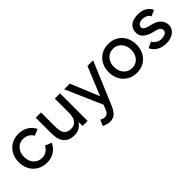

<svg xmlns="http://www.w3.org/2000/svg" viewBox="108 -1381 2461 2461"><g transform="rotate(-45 1338.5 -150.0)"><path d="M38 -250Q38 -326 70.5 -385.5Q103 -445 160.5 -478.5Q218 -512 292 -512Q365 -512 423.5 -477.5Q482 -443 511 -381L424 -345Q405 -381 369.5 -402Q334 -423 289 -423Q221 -423 177.5 -374.5Q134 -326 134 -250Q134 -174 178 -125.5Q222 -77 291 -77Q336 -77 372 -100Q408 -123 427 -164L515 -128Q485 -62 426.5 -25Q368 12 294 12Q220 12 161.5 -21.5Q103 -55 70.5 -114.5Q38 -174 38 -250Z M943 -73Q918 -31 878.5 -9.5Q839 12 788 12Q696 12 645.5 -44.5Q595 -101 596 -219V-500H691V-244Q691 -150 723 -113.5Q755 -77 814 -77Q875 -77 908.5 -119.5Q942 -162 942 -240V-500H1037V0H948Z M1128 183 1163 104Q1208 124 1227 124Q1277 124 1298 72L1329 -2L1111 -500H1213L1374 -111L1534 -500H1636L1400 62Q1378 114 1357.5 145.5Q1337 177 1306.5 194.5Q1276 212 1230 212Q1189 212 1128 183Z M1669 -250Q1669 -326 1701 -385.5Q1733 -445 1790.5 -478.5Q1848 -512 1921 -512Q1994 -512 2051.5 -478.5Q2109 -445 2141 -385.5Q2173 -326 2173 -250Q2173 -174 2141 -114.5Q2109 -55 2052 -21.5Q1995 12 1923 12Q1849 12 1791.5 -21.5Q1734 -55 1701.5 -114.5Q1669 -174 1669 -250ZM1923 -75Q1968 -75 2003 -97.5Q2038 -120 2057.5 -159.5Q2077 -199 2077 -250Q2077 -301 2057 -340.5Q2037 -380 2001.5 -402.5Q1966 -425 1921 -425Q1876 -425 1840.5 -402.5Q1805 -380 1785 -340.5Q1765 -301 1765 -250Q1765 -173 1809 -124Q1853 -75 1923 -75Z M2249 -108 2331 -144Q2347 -113 2379.5 -93Q2412 -73 2450 -73Q2494 -73 2521.5 -89Q2549 -105 2549 -134Q2549 -161 2529 -177Q2509 -193 2467 -204L2420 -216Q2350 -235 2311.5 -272.5Q2273 -310 2273 -359Q2273 -432 2320.5 -472Q2368 -512 2459 -512Q2526 -512 2576 -483Q2626 -454 2644 -405L2563 -369Q2552 -398 2523.5 -412.5Q2495 -427 2454 -427Q2414 -427 2391.5 -410Q2369 -393 2369 -362Q2369 -344 2388.5 -329Q2408 -314 2445 -305L2499 -291Q2569 -274 2606.5 -231Q2644 -188 2644 -136Q2644 -69 2591 -28.5Q2538 12 2456 12Q2379 12 2324.5 -21.5Q2270 -55 2249 -108Z"/></g></svg>

Font: Oak Sans Medium
Style: Regular
Weight: 500
Designer: Erik Kennedy, Walven
Foundry: Erik Kennedy, Walven
Version: Version 1.000